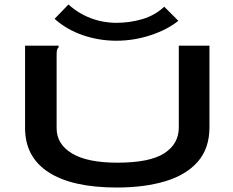

<svg xmlns="http://www.w3.org/2000/svg" viewBox="-20 -827 1040 858"><path d="M502 11Q303 11 197.5 -57Q92 -125 92 -255V-623H242V-616Q236 -610 234.5 -603Q233 -596 233 -579V-254Q233 -183 301.5 -141.5Q370 -100 504 -100Q649 -100 714 -142Q779 -184 779 -257V-623H916V-258Q916 -164 864 -104.5Q812 -45 718.5 -17Q625 11 502 11ZM714 -797 777 -734Q727 -694 652.5 -669.5Q578 -645 500 -645Q422 -645 349.5 -670Q277 -695 224 -743L286 -807Q330 -767 385 -746Q440 -725 500 -725Q560 -725 616 -741.5Q672 -758 714 -797Z"/></svg>

Font: Inconsolata UltraExpanded ExtraBold
Style: Regular
Weight: 800
Width: 9
Monospace: yes
Designer: Raph Levien, Cyreal, Brenton Simpson
Foundry: Raph Levien, Cyreal, Google
Version: Version 3.001; ttfautohint (v1.8.2.53-6de2)